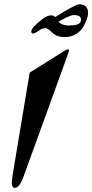

<svg xmlns="http://www.w3.org/2000/svg" viewBox="-20 -971 444 925"><path d="M368.2 -866.2Q378.4 -898.4 335.4 -898.4Q325.7 -898.4 305.9 -889.6Q286.1 -880.9 262.2 -866.2Q270 -857.4 282.2 -852.8Q294.4 -848.1 309.6 -848.1Q336.4 -848.1 350.6 -852.8Q364.7 -857.4 368.2 -866.2ZM399.9 -883.8Q371.6 -792.5 290.5 -792.5Q271.5 -792.5 256.6 -798.1Q241.7 -803.7 231.4 -814Q210 -835.4 200.2 -835.4Q192.9 -835.4 184.1 -832.5Q175.3 -829.6 166.5 -822.8Q156.7 -815.9 150.1 -812.7Q143.6 -809.6 139.6 -809.6Q127.4 -809.6 132.3 -826.7Q134.8 -833.5 143.3 -842.8Q151.9 -852.1 166 -864.3Q183.6 -879.9 198.5 -888.4Q213.4 -897 226.1 -897Q239.7 -897 245.1 -888.7Q293.9 -918.5 323.5 -934.6Q353 -950.7 360.8 -950.7Q375 -950.7 384.8 -945.6Q394.5 -940.4 399.4 -931.4Q404.3 -922.4 404.3 -910.2Q404.3 -897.9 399.9 -883.8ZM90.3 -111.8Q81.5 -89.8 71.8 -77.9Q62 -65.9 50.3 -65.9Q30.8 -65.9 40 -122.6L123 -621.1L291 -726.6Q302.2 -733.4 309.1 -733.4Q313 -733.4 312.3 -727.8Q311.5 -722.2 307.6 -710.9Z"/></svg>

Font: XB Zar
Style: Bold Italic
Weight: 700
Italic angle: -12°
Designer: Behnam
Foundry: Irmug
Version: Version 8.005 2009